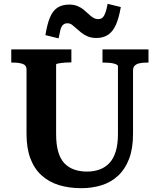

<svg xmlns="http://www.w3.org/2000/svg" viewBox="-20 -969 836 1006"><path d="M274 -267Q274 -212 285 -174Q296 -136 317.5 -113.5Q339 -91 369 -80.5Q399 -70 436 -70Q472 -70 502 -81Q532 -92 553.5 -115Q575 -138 586.5 -175.5Q598 -213 598 -267V-622Q598 -627 591.5 -630.5Q585 -634 574.5 -636.5Q564 -639 551.5 -640Q539 -641 526 -641H517V-710H758V-641H747Q727 -641 711 -637.5Q695 -634 686 -625Q677 -616 677 -600V-267Q677 -191 656.5 -137Q636 -83 599 -48.5Q562 -14 512.5 1.5Q463 17 406 17Q342 17 289.5 1Q237 -15 198.5 -49.5Q160 -84 139.5 -138Q119 -192 119 -267V-605Q119 -627 99.5 -634Q80 -641 49 -641H39V-710H354V-642H344Q333 -642 320.5 -641Q308 -640 297.5 -638.5Q287 -637 280.5 -635.5Q274 -634 274 -631ZM485 -770Q459 -770 440 -778Q421 -786 406.5 -797.5Q392 -809 380 -820Q368 -831 357.5 -839Q347 -847 333 -847Q319 -847 310 -838.5Q301 -830 296.5 -812.5Q292 -795 287 -768L218 -785Q227 -842 241.5 -877Q256 -912 280.5 -928.5Q305 -945 343 -945Q367 -945 385.5 -937.5Q404 -930 418 -918.5Q432 -907 444 -895.5Q456 -884 468 -876.5Q480 -869 495 -869Q510 -869 518.5 -878Q527 -887 533 -904.5Q539 -922 544 -949L613 -932Q603 -874 587 -838.5Q571 -803 546 -786.5Q521 -770 485 -770Z"/></svg>

Font: Roboto Serif SemiBold
Style: Regular
Weight: 600
Designer: Greg Gazdowicz
Foundry: Commercial Type
Version: Version 1.008